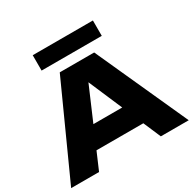

<svg xmlns="http://www.w3.org/2000/svg" viewBox="-201 -1155 1363 1359"><g transform="rotate(-30 481.0 -475.5)"><path d="M219.1 -313.5H734.6V-142.1H219.1ZM961.5 0H733.5L450.6 -658.4H511.4L228.6 0H0.5L340.4 -750H621.7ZM235.3 -950.7H727.1V-825.1H235.3Z"/></g></svg>

Font: Unbounded Variable
Style: Regular
Weight: 400
Designer: Luke Prowse, Jean-Baptiste Morizot, Fátima Lázaro, Florian Runge
Foundry: NaN
Version: Version 1.600;FEAKit 1.0